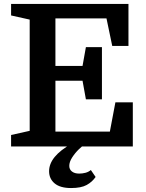

<svg xmlns="http://www.w3.org/2000/svg" viewBox="-20 -740 738 970"><path d="M495 -238H414L397 -332H260V-75H535L563 -223H651V0H36V-58L130 -79V-641L36 -662V-720H629V-508H547L518 -647H260V-407H397L414 -502H495ZM339 210Q284 210 256 186.5Q228 163 228 125Q228 50 342 -14H413Q398 -5 378.5 14Q359 33 344.5 55.5Q330 78 330 98Q330 116 343.5 126.5Q357 137 380 137Q396 137 411.5 133Q427 129 439 119L463 154Q446 179 418 194.5Q390 210 339 210Z"/></svg>

Font: Domine
Style: Bold
Weight: 700
Designer: Pablo Impallari, Rodrigo Fuenzalida, Brenda Gallo
Foundry: Pablo Impallari, Rodrigo Fuenzalida, Brenda Gallo
Version: Version 2.000